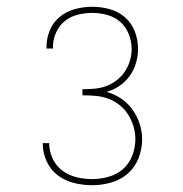

<svg xmlns="http://www.w3.org/2000/svg" viewBox="-20 -863 540 566"><path d="M252 -317Q225 -317 198.5 -323.5Q172 -330 150.5 -346Q129 -362 117.5 -387.5Q106 -413 106 -439Q106 -440 106 -440.5Q106 -441 106 -441H125Q125 -441 125 -440.5Q125 -440 125 -440Q125 -417 135.5 -395Q146 -373 164.5 -359.5Q183 -346 206 -340.5Q229 -335 252 -335Q276 -335 300.5 -342Q325 -349 343 -365Q361 -381 370 -404.5Q379 -428 379 -453Q379 -472 373.5 -490.5Q368 -509 357.5 -525.5Q347 -542 331.5 -554Q316 -566 298 -572.5Q280 -579 261 -580.5Q242 -582 223 -582V-600Q240 -600 258 -601.5Q276 -603 292.5 -609Q309 -615 323.5 -626Q338 -637 348 -652Q358 -667 363 -684Q368 -701 368 -719Q368 -741 359.5 -762.5Q351 -784 334.5 -798.5Q318 -813 296 -819Q274 -825 252 -825Q230 -825 208.5 -819.5Q187 -814 170.5 -800.5Q154 -787 145 -766.5Q136 -746 136 -724Q136 -723 136 -722Q136 -721 136 -720H117Q117 -721 117 -722Q117 -723 117 -724Q117 -750 127 -774Q137 -798 157 -814Q177 -830 202 -836.5Q227 -843 252 -843Q278 -843 303.5 -836Q329 -829 348.5 -812Q368 -795 377.5 -770Q387 -745 387 -719Q387 -698 381 -677.5Q375 -657 362.5 -639.5Q350 -622 332.5 -610Q315 -598 294 -592Q317 -586 337 -572.5Q357 -559 370.5 -540Q384 -521 391.5 -498.5Q399 -476 399 -452Q399 -424 388.5 -397Q378 -370 357 -351.5Q336 -333 308 -325Q280 -317 252 -317Z"/></svg>

Font: Iosevka SS04 Thin
Style: Regular
Weight: 100
Monospace: yes
Designer: Belleve Invis
Foundry: Belleve Invis
Version: Version 19.0.0; ttfautohint (v1.8.4)